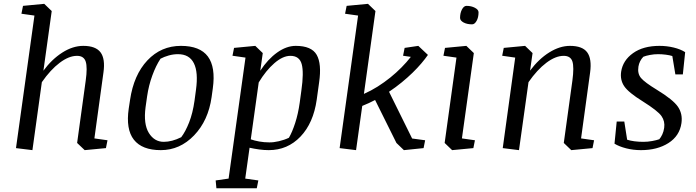

<svg xmlns="http://www.w3.org/2000/svg" viewBox="-20 -783 3679 1015"><path d="M540 0 427.7 10.7 387.7 -27.3 433.1 -356.9Q442.9 -426.8 433.1 -457.3Q423.3 -487.8 387.2 -487.8Q344.2 -487.8 295.7 -451.2Q247.1 -414.6 201.2 -348.6L151.4 10.7L64.5 0L162.1 -700.7L93.3 -710.4L101.6 -752L213.9 -762.7L253.4 -724.6L209.5 -409.2Q253.4 -469.2 309.1 -504.9Q364.7 -540.5 420.4 -540.5Q485.8 -540.5 511.5 -506.3Q537.1 -472.2 526.9 -399.9L479 -51.3L548.3 -41.5Z M830.1 10.7Q731 10.7 687.7 -44.4Q644.5 -99.6 660.6 -209.5L667.5 -254.9Q687 -387.2 759.3 -463.9Q831.5 -540.5 936.5 -540.5Q1037.1 -540.5 1078.9 -484.4Q1120.6 -428.2 1105 -315.9L1098.6 -269.5Q1081.1 -145.5 1006.1 -67.4Q931.2 10.7 830.1 10.7ZM1016.1 -308.6Q1028.8 -400.9 1004.9 -448.7Q981 -496.6 920.9 -496.6Q896 -496.6 871.8 -489.7Q847.7 -482.9 828.6 -472.7Q804.2 -436 785.2 -383.8Q766.1 -331.5 757.8 -274.4L749.5 -216.3Q737.8 -127.4 766.8 -80.3Q795.9 -33.2 845.7 -33.2Q867.2 -33.2 890.4 -39.3Q913.6 -45.4 938 -57.6Q960.4 -86.9 979.7 -135.7Q999 -184.6 1008.3 -250.5Z M1217.3 -529.8 1329.6 -540.5 1369.1 -502.4 1356 -409.2Q1396 -470.2 1445.3 -505.4Q1494.6 -540.5 1543.5 -540.5Q1627 -540.5 1654.1 -493.2Q1681.2 -445.8 1667 -347.7L1654.3 -255.9Q1636.7 -132.3 1568.4 -60.8Q1500 10.7 1400.9 10.7Q1376.5 10.7 1349.9 7.1Q1323.2 3.4 1299.3 -2L1276.4 161.1L1345.7 170.9L1337.4 212.4H1124L1120.1 170.9L1188.5 161.1L1277.8 -478.5L1209 -488.3ZM1573.2 -304.7Q1586.9 -399.9 1575 -443.8Q1563 -487.8 1515.1 -487.8Q1475.1 -487.8 1430.4 -449Q1385.7 -410.2 1347.7 -347.2L1305.7 -46.4Q1324.7 -39.6 1350.6 -34.9Q1376.5 -30.3 1403.3 -30.3Q1425.3 -29.8 1454.1 -36.4Q1482.9 -43 1507.3 -54.7Q1524.4 -83.5 1540.3 -132.3Q1556.2 -181.2 1564.5 -240.7Z M2219.2 0 2115.2 10.7 2075.7 -27.3 1962.9 -254.4Q1946.8 -246.1 1929.7 -238Q1912.6 -230 1895 -223.1L1862.3 10.7L1775.4 0L1873 -700.7L1804.2 -710.4L1812.5 -752L1925.3 -762.7L1964.8 -724.6L1903.8 -286.6Q1941.4 -303.2 1976.6 -325.4Q2011.7 -347.7 2043.2 -373Q2074.7 -398.4 2102.3 -426.3Q2129.9 -454.1 2151.9 -482.4L2110.8 -488.3L2119.1 -529.8L2191.4 -540.5L2242.2 -492.7Q2228 -472.2 2207.5 -448Q2187 -423.8 2160.9 -398.4Q2134.8 -373 2103.5 -347.4Q2072.3 -321.8 2036.6 -297.9L2158.7 -50.8L2227.5 -41.5Z M2332.5 -529.8 2445.3 -540.5 2484.9 -502.4 2421.9 -51.3 2490.7 -41.5 2482.4 0 2370.1 10.7 2330.6 -27.3 2393.1 -478.5 2324.2 -488.3ZM2412.1 -688.5Q2412.1 -713.9 2422.1 -732.9Q2432.1 -752 2446.3 -752Q2471.2 -752 2490.5 -741.9Q2509.8 -731.9 2509.8 -717.8Q2509.8 -690.9 2499.5 -672.6Q2489.3 -654.3 2475.6 -654.3Q2448.7 -654.3 2430.4 -664.3Q2412.1 -674.3 2412.1 -688.5Z M3112.3 0 3000 10.7 2960.4 -27.3 3005.9 -356.9Q3015.6 -428.7 3005.9 -458.3Q2996.1 -487.8 2960 -487.8Q2917 -487.8 2868.4 -451.2Q2819.8 -414.6 2773.9 -348.6L2723.6 10.7L2637.7 0L2703.6 -478.5L2634.8 -488.3L2643.1 -529.8L2755.9 -540.5L2795.4 -502.4L2782.2 -409.7Q2828.6 -471.7 2884 -506.1Q2939.5 -540.5 2993.2 -540.5Q3059.1 -540.5 3084.2 -506.3Q3109.4 -472.2 3099.6 -399.9L3051.8 -51.3L3120.6 -41.5Z M3452.1 -308.6Q3538.6 -255.9 3564 -218.5Q3589.4 -181.2 3582.5 -132.3Q3572.8 -64.5 3513.9 -26.9Q3455.1 10.7 3368.2 10.7Q3327.6 10.7 3290.5 1.2Q3253.4 -8.3 3228.5 -23.4L3240.2 -140.6H3280.3L3295.4 -44.4Q3311.5 -39.1 3334 -36.1Q3356.4 -33.2 3380.9 -33.2Q3404.3 -33.2 3427.2 -37.4Q3450.2 -41.5 3465.3 -46.9Q3474.1 -57.1 3481.2 -72.3Q3488.3 -87.4 3491.2 -107.4Q3496.1 -141.6 3477.1 -169.2Q3458 -196.8 3377.9 -247.1Q3302.2 -293.9 3279.8 -327.4Q3257.3 -360.8 3263.7 -404.3Q3272.9 -463.9 3326.7 -502.2Q3380.4 -540.5 3466.3 -540.5Q3505.4 -540.5 3541.5 -531.7Q3577.6 -522.9 3602.1 -507.3L3589.8 -389.6H3550.3L3534.2 -486.8Q3520.5 -491.2 3500 -493.9Q3479.5 -496.6 3458.5 -496.6Q3437 -496.6 3415.5 -492.4Q3394 -488.3 3380.9 -482.9Q3370.6 -472.2 3364 -459Q3357.4 -445.8 3355 -430.7Q3349.1 -393.6 3368.9 -370.4Q3388.7 -347.2 3452.1 -308.6Z"/></svg>

Font: Noticia Text
Style: Italic
Weight: 400
Italic angle: -8°
Designer: JM Sole
Foundry: JM Sole
Version: Version 1.003